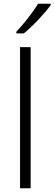

<svg xmlns="http://www.w3.org/2000/svg" viewBox="-20 -1014 293 1034"><path d="M253 -986V-994H185C159 -950 105 -882 68 -843V-834H108C158 -874 223 -945 253 -986ZM145 0V-760H88V0Z"/></svg>

Font: Noto Sans Meetei Mayek Light
Style: Regular
Weight: 300
Designer: Monotype Design Team and Neelakash Kshetrimayum
Foundry: Monotype Imaging Inc.
Version: Version 2.002